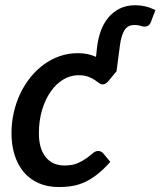

<svg xmlns="http://www.w3.org/2000/svg" viewBox="-20 -726 630 753"><path d="M412.5 -91Q387 -62.5 363.5 -43.8Q340 -25 316.2 -13.5Q292.5 -2 266.8 2.8Q241 7.5 210.5 7.5Q166 7.5 131.5 -7.8Q97 -23 73.5 -50.8Q50 -78.5 37.5 -117.5Q25 -156.5 25 -204Q25 -245 34 -284.5Q43 -324 59.5 -358.8Q76 -393.5 99.5 -422.8Q123 -452 151.8 -473Q180.5 -494 214.2 -505.8Q248 -517.5 285.5 -517.5Q306.5 -517.5 323.8 -513.8Q341 -510 356.5 -503L361 -544.5Q365 -576 375.5 -605Q386 -634 404.2 -656.2Q422.5 -678.5 448.8 -692Q475 -705.5 511 -705.5Q530.5 -705.5 549.8 -701Q569 -696.5 589.5 -686.5L572.5 -641.5Q567.5 -628.5 560.5 -625Q553.5 -621.5 547.5 -621.5Q540.5 -621.5 531 -624.8Q521.5 -628 507.5 -628Q480.5 -628 468 -607.2Q455.5 -586.5 450.5 -549L437 -446.5L403 -405.5Q399 -401.5 393.8 -398.2Q388.5 -395 382.5 -395Q375 -395 368 -400.5Q361 -406 351 -412.8Q341 -419.5 326 -425.2Q311 -431 287.5 -431Q256 -431 228 -414Q200 -397 178.8 -366.8Q157.5 -336.5 145 -294.5Q132.5 -252.5 132.5 -203Q132.5 -144 158.8 -110.5Q185 -77 233 -77Q264 -77 284.5 -86Q305 -95 319.2 -105.5Q333.5 -116 344 -125Q354.5 -134 365.5 -134Q376.5 -134 385.5 -124L412.5 -91Z"/></svg>

Font: Lato Semibold
Style: Italic
Weight: 600
Italic angle: -7°
Designer: Lukasz Dziedzic
Foundry: tyPoland Lukasz Dziedzic
Version: Version 2.006; 2014-01-15